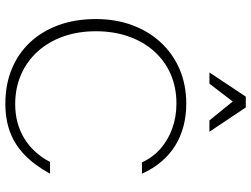

<svg xmlns="http://www.w3.org/2000/svg" viewBox="-138 -862 1006 771"><g transform="rotate(90 365.5 -477.0)"><path d="M397 5Q320 5 257.5 -20.8Q195 -46.5 150.2 -94.5Q105.5 -142.5 81.2 -209.2Q57 -276 57 -358Q57 -438.5 81.8 -505Q106.5 -571.5 151.8 -620Q197 -668.5 259.2 -695Q321.5 -721.5 397 -721.5Q445 -721.5 487.5 -710.2Q530 -699 565.8 -676.8Q601.5 -654.5 629.8 -621.2Q658 -588 678 -543.5H632.5Q613 -587 577.5 -618Q542 -649 495.5 -665.5Q449 -682 396 -682Q331.5 -682 278.2 -658.8Q225 -635.5 186.5 -592.5Q148 -549.5 127 -490Q106 -430.5 106 -358.5Q106 -286.5 127.2 -227Q148.5 -167.5 187.5 -124.5Q226.5 -81.5 280.2 -58Q334 -34.5 399 -34.5Q476 -34.5 535.8 -70.8Q595.5 -107 631 -174.5H678Q644 -112.5 603 -72.8Q562 -33 511.2 -14Q460.5 5 397 5ZM271.5 -814.5 368.5 -960.5H412L509.5 -814.5H464L388 -908L316.5 -814.5Z"/></g></svg>

Font: Russolo 10pt ExtraLight
Style: Regular
Weight: 200
Designer: Micah Stupak-Hahn
Version: Version 1.000